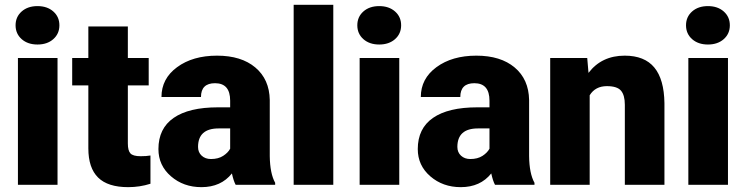

<svg xmlns="http://www.w3.org/2000/svg" viewBox="-20 -770 3108 800"><path d="M219.7 0H54.7V-528.3H219.7ZM44.9 -664.6Q44.9 -699.7 70.3 -722.2Q95.7 -744.6 136.2 -744.6Q176.8 -744.6 202.1 -722.2Q227.5 -699.7 227.5 -664.6Q227.5 -629.4 202.1 -606.9Q176.8 -584.5 136.2 -584.5Q95.7 -584.5 70.3 -606.9Q44.9 -629.4 44.9 -664.6Z M512.7 -659.7V-528.3H599.6V-414.1H512.7V-172.4Q512.7 -142.6 523.4 -130.9Q534.2 -119.1 565.9 -119.1Q590.3 -119.1 606.9 -122.1V-4.4Q562.5 9.8 514.2 9.8Q429.2 9.8 388.7 -30.3Q348.1 -70.3 348.1 -151.9V-414.1H280.8V-528.3H348.1V-659.7Z M961.9 0Q953.1 -16.1 946.3 -47.4Q900.9 9.8 819.3 9.8Q744.6 9.8 692.4 -35.4Q640.1 -80.6 640.1 -148.9Q640.1 -234.9 703.6 -278.8Q767.1 -322.8 888.2 -322.8H939V-350.6Q939 -423.3 876 -423.3Q817.4 -423.3 817.4 -365.7H652.8Q652.8 -442.4 718 -490.2Q783.2 -538.1 884.3 -538.1Q985.4 -538.1 1043.9 -488.8Q1102.5 -439.5 1104 -353.5V-119.6Q1105 -46.9 1126.5 -8.3V0ZM858.9 -107.4Q889.6 -107.4 909.9 -120.6Q930.2 -133.8 939 -150.4V-234.9H891.1Q805.2 -234.9 805.2 -157.7Q805.2 -135.3 820.3 -121.3Q835.4 -107.4 858.9 -107.4Z M1368.7 0H1203.6V-750H1368.7Z M1643.6 0H1478.5V-528.3H1643.6ZM1468.8 -664.6Q1468.8 -699.7 1494.1 -722.2Q1519.5 -744.6 1560.1 -744.6Q1600.6 -744.6 1626 -722.2Q1651.4 -699.7 1651.4 -664.6Q1651.4 -629.4 1626 -606.9Q1600.6 -584.5 1560.1 -584.5Q1519.5 -584.5 1494.1 -606.9Q1468.8 -629.4 1468.8 -664.6Z M2042.5 0Q2033.7 -16.1 2026.9 -47.4Q1981.4 9.8 1899.9 9.8Q1825.2 9.8 1772.9 -35.4Q1720.7 -80.6 1720.7 -148.9Q1720.7 -234.9 1784.2 -278.8Q1847.7 -322.8 1968.8 -322.8H2019.5V-350.6Q2019.5 -423.3 1956.5 -423.3Q1897.9 -423.3 1897.9 -365.7H1733.4Q1733.4 -442.4 1798.6 -490.2Q1863.8 -538.1 1964.8 -538.1Q2065.9 -538.1 2124.5 -488.8Q2183.1 -439.5 2184.6 -353.5V-119.6Q2185.5 -46.9 2207 -8.3V0ZM1939.5 -107.4Q1970.2 -107.4 1990.5 -120.6Q2010.7 -133.8 2019.5 -150.4V-234.9H1971.7Q1885.7 -234.9 1885.7 -157.7Q1885.7 -135.3 1900.9 -121.3Q1916 -107.4 1939.5 -107.4Z M2426.8 -528.3 2432.1 -466.3Q2486.8 -538.1 2583 -538.1Q2665.5 -538.1 2706.3 -488.8Q2747.1 -439.5 2748.5 -340.3V0H2583.5V-333.5Q2583.5 -373.5 2567.4 -392.3Q2551.3 -411.1 2508.8 -411.1Q2460.4 -411.1 2437 -373V0H2272.5V-528.3Z M3013.2 0H2848.1V-528.3H3013.2ZM2838.4 -664.6Q2838.4 -699.7 2863.8 -722.2Q2889.2 -744.6 2929.7 -744.6Q2970.2 -744.6 2995.6 -722.2Q3021 -699.7 3021 -664.6Q3021 -629.4 2995.6 -606.9Q2970.2 -584.5 2929.7 -584.5Q2889.2 -584.5 2863.8 -606.9Q2838.4 -629.4 2838.4 -664.6Z"/></svg>

Font: Vazir Black UI
Style: Black-UI
Weight: 900
Designer: Saber Rastikerdar
Foundry: Saber Rastikerdar
Version: Version 30.1.0